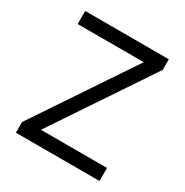

<svg xmlns="http://www.w3.org/2000/svg" viewBox="-167 -862 959 997"><g transform="rotate(30 312.5 -363.5)"><path d="M63.9 0V-63.9L456 -649.1H59.7V-727.3H561.1V-663.4L169 -78.1H565.3V0Z"/></g></svg>

Font: TID UI
Style: Regular
Weight: 400
Designer: The TID Project Authors
Foundry: Bakken & Bæck
Version: Version 1.001;hotconv 1.0.109;makeotfexe 2.5.65596